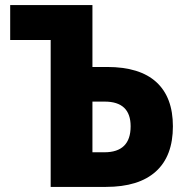

<svg xmlns="http://www.w3.org/2000/svg" viewBox="-20 -734 735 754"><path d="M179 0V-577H20V-714H343V-471H401Q529 -471 594 -411.5Q659 -352 659 -238Q659 -121 592 -60.5Q525 0 396 0ZM343 -136H390Q493 -136 493 -238Q493 -335 391 -335H343Z"/></svg>

Font: Noto Sans SemiCondensed ExtraBold
Style: Regular
Weight: 800
Width: 4
Designer: Monotype Design Team
Foundry: Monotype Imaging Inc.
Version: Version 2.013; ttfautohint (v1.8.4.7-5d5b)